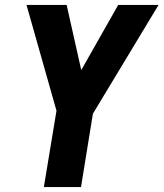

<svg xmlns="http://www.w3.org/2000/svg" viewBox="-20 -755 660 775"><path d="M157 0H307L355 -296L620 -735H457L308 -472L249 -735H87L208 -308Z"/></svg>

Font: Iosevka Sparkle Heavy Oblique
Style: Regular
Weight: 900
Italic angle: -9°
Designer: Belleve Invis
Foundry: Belleve Invis
Version: Version 4.5.0; ttfautohint (v1.8.3)